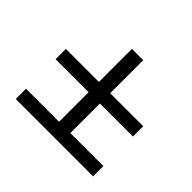

<svg xmlns="http://www.w3.org/2000/svg" viewBox="-121 -719 818 818"><g transform="rotate(45 288.0 -309.5)"><path d="M55 -59V-121H254V-299H55V-361H254V-560H322V-361H521V-299H322V-121H521V-59Z"/></g></svg>

Font: El Messiri Medium
Style: Regular
Weight: 500
Designer: Mohamed Gaber
Foundry: Kief Type Foundry
Version: Version 2.020; ttfautohint (v1.8.3)